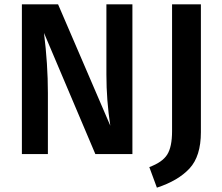

<svg xmlns="http://www.w3.org/2000/svg" viewBox="-20 -711 1024 886"><path d="M591 0H420L183 -559Q201 -415 201 -282V0H81V-691H248L489 -131Q471 -248 471 -367V-691H591ZM704 155 669 60Q729 38 751.5 2.5Q774 -33 774 -106V-691H907V-101Q907 10 854.5 66.5Q802 123 704 155Z"/></svg>

Font: Trujillo Medium
Style: Regular
Weight: 500
Designer: Fira Sans original fonts by bBox Type GmbH, Carrois Corporate GbR, & Edenspiekermann AG / Changes by Cristiano Sobral
Foundry: Fira Sans original fonts by bBox Type GmbH, Carrois Corporate GbR, & Edenspiekermann AG / Changes by Cristiano Sobral
Version: Version 4.301;October 17, 2021;FontCreator 14.0.0.2814 64-bi